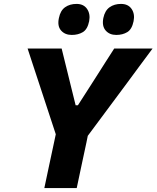

<svg xmlns="http://www.w3.org/2000/svg" viewBox="-20 -961 800 981"><path d="M206.5 0Q218.5 -57.5 230 -111Q241.5 -164.5 256 -232.5L265 -275L180.5 -532Q165.5 -577.5 152 -618.5Q138.5 -659.5 121 -713H295Q305 -671.5 312.5 -641.8Q320 -612 326.5 -585.2Q333 -558.5 341 -526L366.5 -423H378L442.5 -523.5Q464 -557 481.8 -585Q499.5 -613 518.5 -642.8Q537.5 -672.5 563.5 -713H759.5Q725.5 -667.5 691.5 -621.5Q657.5 -575.5 625.5 -532L428.5 -267L421.5 -232.5Q407 -164.5 395.5 -111Q384 -57.5 372 0ZM574 -782.5Q539.5 -782.5 519.8 -805.2Q500 -828 508 -869Q516 -907 540 -924Q564 -941 598 -941Q635 -941 652.5 -915.2Q670 -889.5 662.5 -852.5Q654 -811 630.2 -796.8Q606.5 -782.5 574 -782.5ZM346.5 -782.5Q312 -782.5 292 -805.2Q272 -828 281 -869Q288.5 -907 312.5 -924Q336.5 -941 371 -941Q407.5 -941 425 -915.2Q442.5 -889.5 435.5 -852.5Q427 -811 403.2 -796.8Q379.5 -782.5 346.5 -782.5Z"/></svg>

Font: Commissioner
Style: Bold Italic
Weight: 700
Italic angle: -12°
Designer: Kostas Bartsokas
Foundry: Kostas Bartsokas
Version: Version 1.000; ttfautohint (v1.8.3)